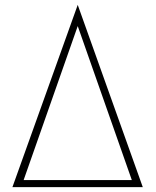

<svg xmlns="http://www.w3.org/2000/svg" viewBox="-20 -768 640 788"><path d="M31 0 299 -748 566 0ZM77 -29H521L299 -661Z"/></svg>

Font: Jost* Thin
Style: Regular
Weight: 200
Version: Version 3.7